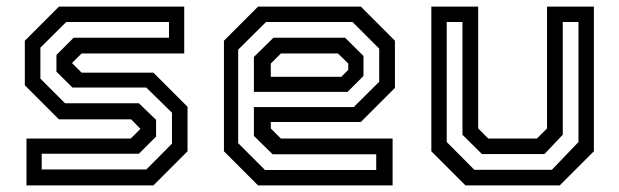

<svg xmlns="http://www.w3.org/2000/svg" viewBox="-20 -560 1869 580"><path d="M60 0V-141.5H375L405.5 -172V-169.5L376 -199.5H158L55 -302.5V-437L158 -540H536.5V-398.5H226.5L196 -368V-371L226.5 -340.5H443.5L546.5 -237.5V-103L443.5 0ZM106 -48H422L499.5 -126V-219.5L422 -295.5H199L150.5 -343.5V-394L202.5 -446H490.5V-493.5H180L102 -416V-322.5L176.5 -248H399.5L451.5 -198V-147.5L399.5 -95.5H106Z M1070 -540 1173 -437V-294.5L1070 -191.5H798V-172L828.5 -141.5H1166V0H759.5L656.5 -103V-437L759.5 -540ZM1022.5 -446 1078 -391V-330.5L1030 -282.5H747V-388L806 -446ZM1045 -493.5H783.5L699.5 -410V-127.5L780.5 -46.5H1116.5V-94H803.5L747 -149.5V-236.5H1048.5L1125.5 -313V-413ZM1001 -398.5H828.5L798 -368V-328H1011L1032 -349V-368Z M1386 0 1283 -103V-540H1424.5V-172L1455 -141.5H1602L1632.5 -172V-540H1774V-103L1671 0ZM1413 -47H1647L1727.5 -131V-493.5H1680V-153L1624.5 -94.5H1436L1377 -153V-493.5H1329.5V-131Z"/></svg>

Font: Tourney Thin Medium
Style: Regular
Weight: 500
Version: Version 1.015